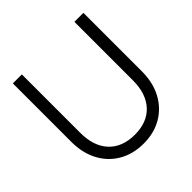

<svg xmlns="http://www.w3.org/2000/svg" viewBox="-175 -788 935 935"><g transform="rotate(-45 292.0 -321.0)"><path d="M49 -650H111V-248Q111 -155 159 -104Q207 -53 293 -53Q378 -53 425.5 -104Q473 -155 473 -248V-650H535V-248Q535 -171 504.5 -113.5Q474 -56 419.5 -24Q365 8 293 8Q220 8 165 -24Q110 -56 79.5 -113.5Q49 -171 49 -248Z"/></g></svg>

Font: Overused Grotesk Book
Style: Regular
Weight: 350
Version: Version 0.003